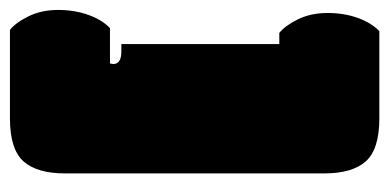

<svg xmlns="http://www.w3.org/2000/svg" viewBox="-240 -494 754 371"><g transform="rotate(90 136.5 -309.0)"><path d="M50.8 -167H36.6V-472.2H15.1Q1 -483.4 -11.2 -508.3Q-23.4 -533.2 -23.4 -565.4Q-23.4 -597.7 -13.7 -624.3Q-3.9 -650.9 11.7 -665.5H180.2Q239.7 -665.5 263.2 -639.4Q286.6 -613.3 286.6 -558.6V-58.6Q286.6 -3.9 263.2 22.2Q239.7 48.3 180.2 48.3H9.3Q-4.9 37.1 -17.1 12.2Q-29.3 -12.7 -29.3 -44.9Q-29.3 -77.1 -19.5 -103.8Q-9.8 -130.4 5.9 -145H74.2Q75.2 -149.9 75.2 -151.4Q75.2 -167 50.8 -167Z"/></g></svg>

Font: Modak
Style: Regular
Weight: 400
Version: Version 1.036;PS Version 1.000;hotconv 1.0.79;makeotf.lib2.5